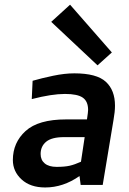

<svg xmlns="http://www.w3.org/2000/svg" viewBox="-20 -808 565 839"><path d="M36.2 0ZM122.5 -455 118.8 -375Q206.2 -397.5 263.8 -397.5Q318.8 -397.5 341.9 -381.2Q365 -365 365 -327.5Q365 -318.8 360 -286.2H268.8Q147.5 -286.2 91.9 -235.6Q36.2 -185 36.2 -108.8Q36.2 -58.8 74.4 -23.8Q112.5 11.2 177.5 11.2Q256.2 11.2 327.5 -38.8L332.5 0H428.8L476.2 -285Q482.5 -320 482.5 -346.2Q482.5 -413.8 442.5 -450.6Q402.5 -487.5 305 -487.5Q262.5 -487.5 211.9 -476.9Q161.2 -466.2 122.5 -455ZM227.5 -78.8Q193.8 -78.8 175.6 -93.8Q157.5 -108.8 157.5 -135Q157.5 -168.8 181.9 -188.8Q206.2 -208.8 260 -208.8H350L333.8 -101.2Q306.2 -88.8 284.4 -83.8Q262.5 -78.8 227.5 -78.8ZM406.2 -522.5 468.8 -578.8 286.2 -787.5 203.8 -712.5Z"/></svg>

Font: Cambay
Style: Bold Italic
Weight: 700
Italic angle: -11°
Designer: Pooja Saxena
Foundry: Pooja Saxena
Version: Version 1.006;PS 001.006;hotconv 1.0.70;makeotf.lib2.5.58329